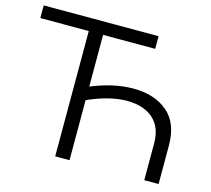

<svg xmlns="http://www.w3.org/2000/svg" viewBox="-101 -820 1035 941"><g transform="rotate(15 416.5 -350.0)"><path d="M254.6 0V-656L274.4 -635.7H8.8V-700H591.6V-635.7H308.1L327.3 -656V0ZM706.5 0V-186.9Q706.5 -268.8 657.9 -311.4Q609.4 -353.9 525.1 -353.9Q432.7 -353.9 312.6 -298.1L312.4 -367.3Q375.1 -394.2 431 -407.1Q486.9 -420 539.3 -420Q647.8 -420 713.5 -364.3Q779.2 -308.6 779.2 -195.4V0Z"/></g></svg>

Font: Montserrat Thin
Style: Regular
Weight: 100
Designer: Julieta Ulanovsky
Foundry: Julieta Ulanovsky
Version: Version 9.000